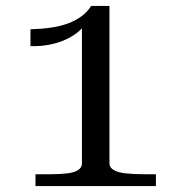

<svg xmlns="http://www.w3.org/2000/svg" viewBox="-20 -629 600 649"><path d="M350 -77Q350 -63 364 -54.5Q378 -46 405 -43Q432 -40 469 -40H507V0H100V-40H148Q183 -40 207.5 -43Q232 -46 244.5 -54.5Q257 -63 257 -77V-545L272 -557Q265 -539 247 -523.5Q229 -508 203.5 -496Q178 -484 147 -478Q116 -472 83 -473V-530Q120 -531 151.5 -535.5Q183 -540 209 -549.5Q235 -559 255.5 -574Q276 -589 288 -609H350Z"/></svg>

Font: Roboto Serif 72pt
Style: Regular
Weight: 400
Designer: Greg Gazdowicz
Foundry: Commercial Type
Version: Version 1.008